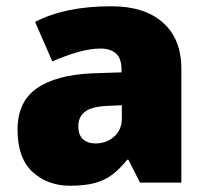

<svg xmlns="http://www.w3.org/2000/svg" viewBox="-20 -583 663 613"><path d="M336 -563Q441 -563 500 -511Q559 -459 559 -363V0H427L390 -73H386Q363 -44 338.5 -25.5Q314 -7 282 1.5Q250 10 204 10Q132 10 84 -34Q36 -78 36 -169Q36 -258 97.5 -301Q159 -344 276 -349L368 -352V-360Q368 -397 350 -412.5Q332 -428 301 -428Q268 -428 228 -416.5Q188 -405 147 -387L92 -513Q140 -538 200.5 -550.5Q261 -563 336 -563ZM325 -245Q273 -243 251.5 -226.5Q230 -210 230 -180Q230 -152 245 -138.5Q260 -125 285 -125Q320 -125 344.5 -147Q369 -169 369 -204V-247Z"/></svg>

Font: Noto Sans Khmer UI Black
Style: Regular
Weight: 900
Designer: Danh Hong and the Monotype Design Team
Foundry: Monotype Imaging Inc.
Version: Version 2.002; ttfautohint (v1.8.4.7-5d5b)